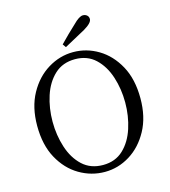

<svg xmlns="http://www.w3.org/2000/svg" viewBox="-136 -1057 1042 1180"><g transform="rotate(-15 384.5 -466.5)"><path d="M336 -808Q388 -862 439 -909Q478 -949 502 -949Q517 -949 527.5 -940Q538 -931 538 -916Q538 -891 485 -860Q419 -824 351 -787ZM153 -365Q153 -279 178 -201.5Q203 -124 254.5 -76Q306 -28 385 -28Q463 -28 514 -76Q565 -124 590 -201.5Q615 -279 615 -365Q615 -451 590 -528Q565 -605 514 -653Q463 -701 385 -701Q306 -701 254.5 -653Q203 -605 178 -528Q153 -451 153 -365ZM385 -746Q470 -746 544.5 -701.5Q619 -657 665.5 -572Q712 -487 712 -365Q712 -247 665.5 -161.5Q619 -76 544.5 -30Q470 16 385 16Q299 16 223.5 -28.5Q148 -73 101.5 -158Q55 -243 55 -365Q55 -483 102 -568.5Q149 -654 224.5 -700Q300 -746 385 -746Z"/></g></svg>

Font: Han-Nom Khai
Style: Regular
Weight: 400
Version: Version 1.200;June 22, 2023;FontCreator 14.0.0.2814 64-bit